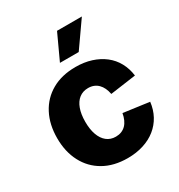

<svg xmlns="http://www.w3.org/2000/svg" viewBox="-181 -887 953 1020"><g transform="rotate(-30 295.5 -377.0)"><path d="M306.6 10.3Q222.2 10.3 160.9 -24.7Q99.6 -59.6 66.7 -122.6Q33.7 -185.5 33.7 -268.6Q33.7 -352.5 66.7 -415.5Q99.6 -478.5 160.9 -513.4Q222.2 -548.3 306.6 -548.3Q359.4 -548.3 402.8 -534.4Q446.3 -520.5 479.2 -494.9Q512.2 -469.2 532.2 -432.6Q552.2 -396 558.1 -351.1L400.4 -329.1Q396.5 -350.1 388.7 -366.5Q380.9 -382.8 369.4 -394.3Q357.9 -405.8 342.8 -411.9Q327.6 -418 308.6 -418Q276.4 -418 253.4 -400.1Q230.5 -382.3 218.5 -349.1Q206.5 -315.9 206.5 -269.5Q206.5 -223.6 218.5 -190.2Q230.5 -156.7 253.4 -138.4Q276.4 -120.1 308.6 -120.1Q327.6 -120.1 343 -126.2Q358.4 -132.3 370.1 -144Q381.8 -155.8 389.6 -173.1Q397.5 -190.4 400.9 -211.4L558.6 -189.9Q553.2 -144 533.2 -107.2Q513.2 -70.3 480.2 -43.9Q447.3 -17.6 403.3 -3.7Q359.4 10.3 306.6 10.3ZM246.6 -608.4 318.4 -763.7H470.7L361.8 -608.4Z"/></g></svg>

Font: Inter 17pt ExtraBold
Style: Regular
Weight: 800
Version: Version 4.001;git-66647c0bb